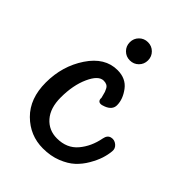

<svg xmlns="http://www.w3.org/2000/svg" viewBox="-176 -634 745 745"><g transform="rotate(45 196.5 -262.0)"><path d="M195 28Q124 28 73 -22.5Q22 -73 22 -161Q22 -251 69 -321.5Q116 -392 185 -392Q231 -392 255.5 -359.5Q280 -327 280 -294Q280 -269 250 -257Q224 -246 218 -261Q216 -265 217 -271Q216 -273 214 -282.5Q212 -292 210 -297.5Q208 -303 204 -310.5Q200 -318 193 -321.5Q186 -325 176 -325Q148 -325 126 -276.5Q104 -228 104 -161Q104 -103 132.5 -70.5Q161 -38 206 -38Q260 -38 291 -74.5Q322 -111 332 -164Q336 -185 352 -189Q368 -193 381.5 -182Q395 -171 393 -154Q391 -133 384 -111.5Q377 -90 362 -64Q347 -38 326 -18.5Q305 1 271 14.5Q237 28 195 28ZM156.5 -466.5Q142 -481 142 -502Q142 -523 156.5 -537.5Q171 -552 192 -552Q213 -552 227.5 -537.5Q242 -523 242 -502Q242 -481 227.5 -466.5Q213 -452 192 -452Q171 -452 156.5 -466.5Z"/></g></svg>

Font: Grand Hotel
Style: Regular
Weight: 400
Designer: Brian J. Bonislawsky & Jim Lyles for Astigmatic (AOETI)
Foundry: Astigmatic (AOETI)
Version: Version 001.000